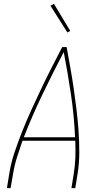

<svg xmlns="http://www.w3.org/2000/svg" viewBox="-20 -980 540 1000"><path d="M16 0 28 -74Q37 -131 56 -187.5Q75 -244 97 -299Q119 -354 144 -409Q169 -464 195 -518.5Q221 -573 248.5 -627Q276 -681 304 -735H327Q337 -681 346.5 -627Q356 -573 364 -518.5Q372 -464 378.5 -409.5Q385 -355 389 -299Q393 -243 393 -186.5Q393 -130 384 -74L372 0H352L364 -74Q371 -117 372.5 -160.5Q374 -204 372 -247H97Q82 -204 68.5 -161Q55 -118 48 -74L35 0ZM371 -265Q366 -378 349.5 -489Q333 -600 312 -709Q255 -600 201.5 -489Q148 -378 104 -265ZM331 -811 243 -950 261 -960 346 -819Z"/></svg>

Font: Iosevka Curly Thin Oblique
Style: Regular
Weight: 100
Italic angle: -9°
Monospace: yes
Designer: Belleve Invis
Foundry: Belleve Invis
Version: Version 11.1.0; ttfautohint (v1.8.3)